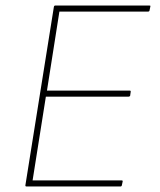

<svg xmlns="http://www.w3.org/2000/svg" viewBox="-20 -675 578 695"><path d="M76 0Q71 0 72 -5L175 -650Q176 -655 180 -655H520Q523 -655 524 -654.5Q525 -654 524 -650L521 -636Q520 -633 516 -633H195L150 -347H450Q454 -347 453 -342L451 -328Q449 -325 445 -325H146L98 -22H420Q425 -22 424 -18L421 -4Q420 0 416 0Z"/></svg>

Font: Sofia Sans Thin
Style: Italic
Weight: 250
Italic angle: -9°
Version: Version 4.100-B